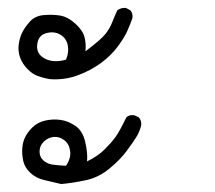

<svg xmlns="http://www.w3.org/2000/svg" viewBox="-20 -284 540 483"><path d="M134 179Q113 174 91.5 169Q70 164 56 150.5Q42 137 38.5 121Q35 105 36 89.5Q37 74 43 61.5Q49 49 61.5 36.5Q74 24 93 19.5Q112 15 131.5 17.5Q151 20 169.5 32.5Q188 45 194.5 73.5Q201 102 199 122Q226 109 243 92Q260 75 270 61.5Q280 48 298 11Q306 4 318 6L329 11Q337 20 335 32Q331 48 322.5 61.5Q314 75 298.5 96Q283 117 256 139.5Q229 162 197.5 169Q166 176 134 179ZM146 133Q159 114 156.5 96Q154 78 141.5 68.5Q129 59 115 60.5Q101 62 90.5 72Q80 82 79.5 96Q79 110 88.5 119Q98 128 111.5 130Q125 132 146 133ZM104 -85Q88 -88 74.5 -93Q61 -98 48.5 -111Q36 -124 30.5 -139.5Q25 -155 27 -171.5Q29 -188 35.5 -201.5Q42 -215 55 -229.5Q68 -244 89.5 -246Q111 -248 130.5 -245Q150 -242 169 -225Q188 -208 192.5 -191Q197 -174 195 -155Q235 -185 246 -199.5Q257 -214 262.5 -228.5Q268 -243 275 -258Q284 -265 297 -264L308 -258Q315 -250 313 -238Q307 -221 299.5 -204.5Q292 -188 275.5 -166Q259 -144 234 -125.5Q209 -107 175.5 -94.5Q142 -82 104 -85ZM146 -134Q154 -152 150.5 -170Q147 -188 131.5 -197Q116 -206 96 -200.5Q76 -195 73.5 -171.5Q71 -148 93 -136.5Q115 -125 146 -134Z"/></svg>

Font: NaniFont Regular
Style: Regular
Weight: 400
Designer: Nanigashitei
Version: Version 1.036